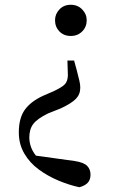

<svg xmlns="http://www.w3.org/2000/svg" viewBox="-20 -557 483 806"><path d="M277 -537Q306 -537 325 -517.5Q344 -498 344 -472Q344 -444 325 -425Q306 -406 277 -406Q248 -406 229.5 -425Q211 -444 211 -472Q211 -498 229.5 -517.5Q248 -537 277 -537ZM59 -1Q59 -61 84 -96Q109 -131 161 -155L205 -174Q241 -191 252.5 -203.5Q264 -216 265 -240L263 -303H291L302 -263Q309 -235 313 -219Q317 -203 317 -189Q317 -161 298.5 -142Q280 -123 235 -102L182 -81Q137 -59 120 -37Q103 -15 103 21Q104 62 129 94Q154 126 207 158L99 92L294 119Q332 125 346 139.5Q360 154 360 176Q360 198 348 210.5Q336 223 313 229Q271 220 226.5 201.5Q182 183 143.5 155Q105 127 82 87.5Q59 48 59 -1Z"/></svg>

Font: Noto Serif TC ExtraLight Medium
Style: Regular
Weight: 500
Version: Version 2.002-H1;hotconv 1.1.0;makeotfexe 2.6.0